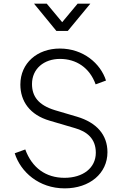

<svg xmlns="http://www.w3.org/2000/svg" viewBox="-20 -1024 683 1056"><path d="M353 -854 477 -1004H407L322 -902L237 -1004H167L290 -854ZM336 12C473 12 571 -70 571 -187C571 -283 511 -350 404 -382L282 -418C191 -446 156 -494 156 -562C156 -646 222 -700 310 -700C399 -700 473 -652 506 -560L563 -581C533 -675 438 -757 309 -757C185 -757 92 -677 92 -559C92 -468 143 -392 254 -360L390 -320C459 -301 507 -261 507 -184C507 -100 436 -46 335 -46C232 -46 156 -101 119 -202L61 -181C93 -79 193 12 336 12Z"/></svg>

Font: Plus Jakarta Sans Light
Style: Regular
Weight: 300
Designer: Gumpita Rahayu
Foundry: Tokotype
Version: Version 2.071;gftools[0.9.30]